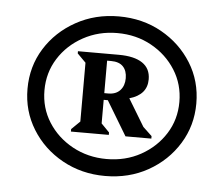

<svg xmlns="http://www.w3.org/2000/svg" viewBox="-40 -834 626 537"><g transform="rotate(5 273.0 -565.0)"><path d="M273 -341Q207 -341 153 -371Q99 -401 67.5 -452Q36 -503 36 -565Q36 -628 67.5 -678.5Q99 -729 153 -759Q207 -789 273 -789Q340 -789 393.5 -759Q447 -729 478.5 -678.5Q510 -628 510 -565Q510 -503 478.5 -452Q447 -401 393.5 -371Q340 -341 273 -341ZM273 -388.6Q326.3 -388.6 369.1 -412.3Q412 -436.1 437.2 -476Q462.4 -515.8 462.4 -565.2Q462.4 -614.6 437.2 -654.6Q412 -694.6 369.1 -718.4Q326.3 -742.2 273 -742.2Q220.7 -742.2 177.3 -718.4Q134 -694.6 108.8 -654.6Q83.6 -614.6 83.6 -565.2Q83.6 -515.8 108.8 -476Q134 -436.1 177.3 -412.3Q220.7 -388.6 273 -388.6ZM167.4 -456.4V-463.4L191.2 -486.6V-651.8L167.4 -675.8V-682H281.8Q325.6 -682 348.5 -666.6Q371.4 -651.2 371.4 -620.8Q371.4 -577.4 322 -563.4L368.2 -487L393.2 -463.4V-456.4H320.6L262.6 -552.8H251V-486.6L273.8 -463.2V-456.4ZM251 -571.6H262.2Q283.6 -571.6 295.4 -584.4Q307.2 -597.2 307.2 -618.2Q307.2 -639.2 296 -651Q284.8 -662.8 262.2 -662.8H251Z"/></g></svg>

Font: Platypi Light
Style: Regular
Weight: 300
Designer: David Sargent
Foundry: Bolt Cutter Type
Version: Version 1.200